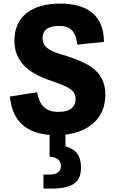

<svg xmlns="http://www.w3.org/2000/svg" viewBox="-20 -762 660 1100"><path d="M423 -506.5 575.5 -522C575.5 -668 486.5 -741.5 325.5 -741.5C157.5 -741.5 62.5 -664.5 62.5 -529C62.5 -398 160 -337.5 270 -300C377 -264 413 -244 413 -195C413 -157.5 391.5 -121 315.5 -121C239.5 -121 206 -159.5 192.5 -233.5L36.5 -209C51 -60 139 1 264 11V135C300.5 139 329 151.5 329 189C329 220.5 309 238 263.5 238H229V318.5H276C411 318.5 444 270 444 198C444 128.5 414 92 355.5 76.5L354.5 9.5C485.5 -6 583.5 -82 583.5 -218.5C583.5 -354 488.5 -400 356 -443C284.5 -464 224 -481.5 224 -544C224 -586 251 -613.5 316 -613.5C381 -613.5 413.5 -586.5 423 -506.5Z"/></svg>

Font: Monaspace Neon ExtraBold
Style: Regular
Weight: 800
Designer: Riley Cran & the Lettermatic Team
Foundry: Lettermatic
Version: Version 1.200 (Monaspace Neon)